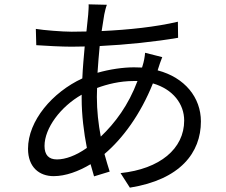

<svg xmlns="http://www.w3.org/2000/svg" viewBox="-20 -814 1040 884"><path d="M613 -441C571 -329 510 -248 444 -185C433 -243 426 -304 426 -368L427 -409C473 -426 531 -441 596 -441ZM727 -551 648 -571C647 -554 642 -528 637 -513L634 -503L597 -504C546 -504 485 -495 429 -479C432 -521 435 -563 439 -602C562 -608 695 -622 800 -640L799 -714C697 -690 575 -677 448 -671L460 -747C463 -761 467 -779 472 -792L388 -794C389 -782 387 -764 386 -746L378 -669L310 -668C267 -668 180 -675 145 -681L147 -606C188 -603 266 -599 309 -599L370 -600C366 -553 361 -503 359 -453C221 -389 109 -258 109 -129C109 -44 161 -3 227 -3C282 -3 342 -25 397 -58L413 -2L485 -24C477 -49 469 -76 461 -105C546 -177 627 -288 684 -430C777 -403 828 -335 828 -259C828 -129 716 -36 535 -17L578 50C810 13 905 -111 905 -255C905 -365 831 -457 706 -490L707 -494C712 -510 721 -537 727 -551ZM356 -378V-360C356 -285 366 -204 380 -133C329 -97 281 -80 242 -80C204 -80 185 -101 185 -142C185 -224 259 -323 356 -378Z"/></svg>

Font: Noto Sans KR
Style: Regular
Weight: 400
Designer: Ryoko NISHIZUKA 西塚涼子 (kana, bopomofo & ideographs); Paul D. Hunt (Latin, Greek & Cyrillic); Sandoll Communications 산돌커뮤니
Foundry: Adobe
Version: Version 2.004;hotconv 1.0.118;makeotfexe 2.5.65603